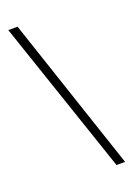

<svg xmlns="http://www.w3.org/2000/svg" viewBox="-111 -569 433 626"><g transform="rotate(-20 106.0 -256.0)"><path d="M182.1 11.2 1 -522.9H33.2L211.9 11.2Z"/></g></svg>

Font: Scheherazade Rohingya
Style: Regular
Weight: 400
Designer: SIL International
Foundry: SIL International
Version: Version 2.000 (build 440/429)